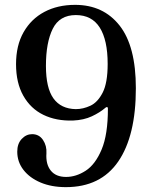

<svg xmlns="http://www.w3.org/2000/svg" viewBox="-20 -758 633 790"><path d="M251 12Q192 12 147 -7Q102 -26 76.5 -59Q51 -92 51 -134Q51 -167 69.5 -186.5Q88 -206 112 -206Q141 -206 157 -182Q173 -158 171 -127Q168 -82 189 -56Q210 -30 252 -30Q293 -30 332.5 -55.5Q372 -81 398 -142.5Q424 -204 424 -311Q424 -317 420.5 -317.5Q417 -318 413 -314Q391 -295 358 -279.5Q325 -264 280 -262Q211 -260 158.5 -285.5Q106 -311 76 -364Q46 -417 46 -494Q46 -571 77 -625.5Q108 -680 162.5 -709Q217 -738 289 -738Q405 -738 472 -653Q539 -568 539 -395Q539 -199 466.5 -93.5Q394 12 251 12ZM292 -309Q322 -309 352 -323Q382 -337 402.5 -377Q423 -417 423 -495Q423 -593 390.5 -644.5Q358 -696 292 -696Q225 -696 197 -639.5Q169 -583 169 -487Q169 -396 200 -353Q231 -310 292 -309Z"/></svg>

Font: Zen Antique Soft
Style: Regular
Weight: 400
Designer: Yoshimichi Ohira
Foundry: Positype
Version: Version 1.001